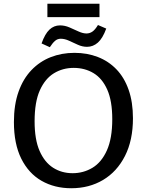

<svg xmlns="http://www.w3.org/2000/svg" viewBox="-20 -991 781 1021"><path d="M359 10Q270 10 201 -29.5Q132 -69 93 -147.5Q54 -226 54 -342Q54 -434 78.5 -503Q103 -572 147 -618Q191 -664 249.5 -687Q308 -710 376 -710Q443 -710 500 -688Q557 -666 599 -622.5Q641 -579 664 -513.5Q687 -448 687 -362Q687 -245 644.5 -161.5Q602 -78 528 -34Q454 10 359 10ZM366 -70Q424 -70 472 -99Q520 -128 548.5 -191.5Q577 -255 577 -357Q577 -454 550.5 -514Q524 -574 477.5 -602Q431 -630 372 -630Q314 -630 267 -601.5Q220 -573 192 -511Q164 -449 164 -346Q164 -249 190.5 -188.5Q217 -128 262.5 -99Q308 -70 366 -70ZM245 -740 201 -760Q219 -811 243 -833.5Q267 -856 299 -856Q325 -856 350 -845Q375 -834 398 -823.5Q421 -813 440 -813Q457 -813 471.5 -823Q486 -833 501 -858L545 -839Q526 -787 500.5 -764.5Q475 -742 443 -742Q418 -742 394 -753Q370 -764 347 -774.5Q324 -785 303 -785Q286 -785 273 -774Q260 -763 245 -740ZM509 -971V-900H232V-971Z"/></svg>

Font: Bitter Thin Medium
Style: Regular
Weight: 500
Version: Version 3.021